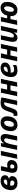

<svg xmlns="http://www.w3.org/2000/svg" viewBox="2901 -3497 606 6448"><g transform="rotate(-90 3204.0 -273.0)"><path d="M277 10C440 10 513 -73 513 -165C513 -229 473 -261 426 -274V-278C494 -294 544 -328 544 -409C544 -504 464 -556 347 -556C148 -556 44 -392 44 -211C44 -70 128 10 277 10ZM212 -333C237 -404 284 -450 341 -450C374 -450 399 -432 399 -401C399 -356 366 -333 310 -333ZM279 -93C230 -93 191 -122 191 -201C191 -210 191 -221 192 -232H263C336 -232 365 -211 365 -168C365 -124 334 -93 279 -93Z M815 10C983 10 1053 -89 1053 -190C1053 -279 989 -335 900 -335C861 -335 828 -329 801 -324L849 -546H702L636 -241C627 -201 625 -166 625 -149C625 -59 671 10 815 10ZM1096 0H1243L1359 -546H1212ZM771 -153C771 -178 773 -188 781 -223C805 -229 826 -232 845 -232C886 -232 906 -213 906 -174C906 -125 874 -93 827 -93C798 -93 771 -110 771 -153Z M1541 0 1589 -226C1615 -342 1660 -437 1728 -437C1763 -437 1781 -417 1781 -377C1781 -362 1778 -342 1773 -319L1706 0H1853L1918 -311C1925 -346 1929 -375 1929 -399C1929 -495 1881 -556 1788 -556C1712 -556 1659 -510 1616 -445H1612L1622 -546H1510L1394 0Z M2233 10C2431 10 2521 -156 2521 -340C2521 -476 2441 -556 2314 -556C2119 -556 2024 -393 2024 -200C2024 -70 2110 10 2233 10ZM2245 -110C2196 -110 2172 -140 2172 -200C2172 -298 2214 -436 2303 -436C2355 -436 2373 -395 2373 -340C2373 -223 2327 -110 2245 -110Z M2609 10C2734 10 2768 -100 2813 -233C2857 -367 2881 -436 2961 -436C2972 -436 2983 -435 2992 -432L2900 0H3047L3158 -528C3119 -541 3056 -556 2989 -556C2791 -556 2745 -470 2681 -286C2649 -194 2629 -115 2577 -115C2562 -115 2549 -118 2536 -123V-2C2557 6 2581 10 2609 10Z M3346 0 3394 -225H3563L3516 0H3663L3779 -546H3632L3588 -336H3418L3463 -546H3315L3198 0Z M4056 10C4133 10 4189 -4 4246 -32V-143C4182 -112 4142 -101 4085 -101C4022 -101 3988 -138 3988 -197C3988 -204 3988 -209 3989 -217H4014C4226 -217 4328 -292 4328 -407C4328 -494 4266 -556 4145 -556C3945 -556 3840 -384 3840 -201C3840 -130 3860 -77 3900 -42C3940 -7 3992 10 4056 10ZM4005 -316C4023 -395 4081 -450 4136 -450C4170 -450 4187 -435 4187 -404C4187 -357 4140 -316 4027 -316Z M4519 0 4567 -225H4736L4689 0H4836L4952 -546H4805L4761 -336H4591L4636 -546H4488L4371 0Z M5162 10C5238 10 5290 -36 5333 -101H5338L5328 0H5440L5556 -546H5409L5361 -320C5337 -204 5288 -109 5222 -109C5187 -109 5169 -129 5169 -169C5169 -184 5172 -204 5177 -227L5244 -546H5097L5035 -251C5027 -212 5023 -171 5023 -147C5023 -51 5067 10 5162 10Z M6088 10C6277 10 6364 -156 6364 -340C6364 -473 6294 -556 6165 -556C6025 -556 5939 -463 5905 -336H5811L5856 -546H5708L5591 0H5739L5787 -225H5888V-199C5888 -68 5961 10 6088 10ZM6099 -110C6054 -110 6032 -140 6032 -200C6032 -298 6075 -436 6152 -436C6200 -436 6216 -395 6216 -340C6216 -223 6167 -110 6099 -110Z"/></g></svg>

Font: BC Sans
Style: Bold Italic
Weight: 700
Italic angle: -12°
Designer: Monotype Design Team
Province of B.C.
Foundry: Monotype Imaging Inc.
Version: Version 2.000;GOOG;noto-source:20170915:90ef993387c0